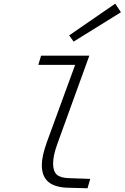

<svg xmlns="http://www.w3.org/2000/svg" viewBox="-20 -1011 674 1038"><path d="M354 -819.8 603 -991.2 633.8 -944.8 377.9 -786.1ZM233.9 -244.1 386.2 -660.2H187L202.1 -710H462.9L291 -235.8Q267.1 -170.9 267.1 -127Q267.1 -85 286.9 -67.1Q306.6 -49.3 352.1 -47.9L467.8 -43.9L453.1 6.8L345.2 3.9Q274.4 1.5 240.2 -28.6Q206.1 -58.6 206.1 -119.1Q206.1 -167 233.9 -244.1Z"/></svg>

Font: IntelOne Mono Light
Style: Italic
Weight: 300
Italic angle: -16°
Designer: Fred Shallcrass
Foundry: Frere-Jones Type LLC
Version: Version 1.200;hotconv 1.1.0;makeotfexe 2.6.0;FJTRelease1.2